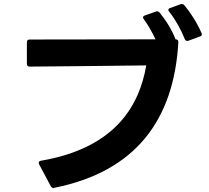

<svg xmlns="http://www.w3.org/2000/svg" viewBox="-20 -895 1040 957"><path d="M919 -692 976 -713C983 -715 986 -719 986 -724C986 -726 985 -728 984 -731C964 -779 929 -833 899 -869C895 -873 891 -875 887 -875C885 -875 882 -875 880 -874L828 -855C822 -853 819 -850 819 -846C819 -843 820 -840 823 -837C855 -797 884 -744 901 -700C904 -694 908 -691 913 -691C915 -691 917 -691 919 -692ZM114 -684V-577C114 -568 118 -563 127 -563C297 -564 526 -567 709 -569C676 -378 564 -159 185 -94C177 -93 173 -89 173 -83C173 -81 174 -79 175 -76L233 33C236 39 241 42 247 42C248 42 249 41 251 41C656 -40 847 -297 869 -685C869 -694 865 -699 855 -699C838 -744 808 -793 775 -833C771 -837 767 -839 763 -839C761 -839 758 -838 756 -837L702 -818C696 -816 693 -812 693 -808C693 -805 694 -802 697 -799C720 -768 739 -733 755 -699L128 -698C118 -698 114 -693 114 -684Z"/></svg>

Font: LINE Seed JP App_OTF Bold
Style: Regular
Weight: 700
Designer: LINE & Fontrix & Fontworks
Version: Version 1.009